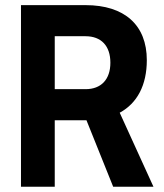

<svg xmlns="http://www.w3.org/2000/svg" viewBox="-20 -713 626 733"><path d="M60.1 0H189V-253.9H306.6H310.1L412.1 0H565.9L437 -282.7C503.9 -318.8 540.5 -388.2 540.5 -483.4C540.5 -617.2 455.6 -693.4 306.6 -693.4H60.1ZM189 -372.6V-574.7H306.6C366.2 -574.7 401.4 -538.1 401.4 -473.6C401.4 -409.7 366.2 -372.6 306.6 -372.6Z"/></svg>

Font: CaskaydiaCove Nerd Font
Style: Bold
Weight: 700
Designer: Aaron Bell
Foundry: Saja Typeworks
Version: Version 2111.1;Nerd Fonts 2.3.0